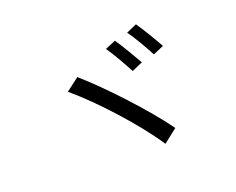

<svg xmlns="http://www.w3.org/2000/svg" viewBox="-103 -905 1205 982"><g transform="rotate(-20 500.0 -414.0)"><path d="M582 -685 525 -661C551 -625 593 -550 615 -508L674 -534C652 -573 607 -650 582 -685ZM712 -727 655 -702C682 -667 723 -594 746 -551L804 -576C782 -617 737 -691 712 -727ZM338 -576 267 -522C393 -416 559 -232 645 -101L720 -160C631 -285 452 -477 338 -576Z"/></g></svg>

Font: Noto Sans CJK JP
Style: Regular
Weight: 400
Designer: Ryoko NISHIZUKA 西塚涼子 (kana, bopomofo & ideographs); Paul D. Hunt (Latin, Greek & Cyrillic); Sandoll Communications 산돌커뮤니
Foundry: Adobe
Version: Version 2.004;hotconv 1.0.118;makeotfexe 2.5.65603